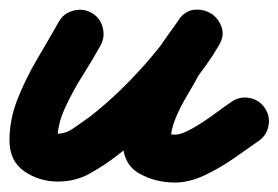

<svg xmlns="http://www.w3.org/2000/svg" viewBox="-30 -333 587 405"><path d="M94 -287Q104 -305 124.5 -310.5Q145 -316 163 -306Q181 -296 186.5 -275.5Q192 -255 182 -237Q166 -208 144.5 -174Q123 -140 107 -105Q91 -70 91 -37Q91 -34 90.5 -38.5Q90 -43 88 -45Q84 -53 82.5 -52Q81 -51 92 -51Q109 -51 126.5 -63.5Q144 -76 157 -85Q190 -110 225 -144Q260 -178 291.5 -215.5Q323 -253 345 -288Q357 -309 377 -310.5Q397 -312 414 -301Q430 -290 436.5 -271.5Q443 -253 429 -233Q419 -219 409 -205.5Q399 -192 391 -177Q391 -177 391 -177Q391 -178 391 -178Q380 -157 365.5 -133Q351 -109 340.5 -84Q330 -59 330 -35Q330 -36 329 -39Q327 -44 323 -47Q317 -53 324.5 -51Q332 -49 339 -49Q353 -49 376.5 -62.5Q400 -76 423 -93Q446 -110 458 -118Q458 -118 458 -118Q458 -118 458 -118Q475 -130 495.5 -126.5Q516 -123 528 -106Q540 -89 536.5 -68.5Q533 -48 516 -36Q492 -19 462.5 1.5Q433 22 401 37Q369 52 339 52Q297 52 263 32.5Q229 13 229 -35Q229 -86 254 -134Q279 -182 303 -226Q303 -226 303 -227Q303 -227 303 -227Q313 -244 324.5 -259.5Q336 -275 347 -291Q361 -311 380.5 -312.5Q400 -314 416 -304Q431 -294 437.5 -275.5Q444 -257 431 -236Q407 -195 371.5 -152.5Q336 -110 296 -72Q256 -34 217 -5Q190 16 159.5 33Q129 50 92 50Q53 50 21.5 28.5Q-10 7 -10 -37Q-10 -81 7 -124Q24 -167 48.5 -208.5Q73 -250 94 -287Q94 -287 94 -287Q94 -287 94 -287Z"/></svg>

Font: FRB American Cursive Ultra
Style: Bold Italic
Weight: 1000
Italic angle: -25°
Version: Version 2.0;Modular Font Editor K font №1